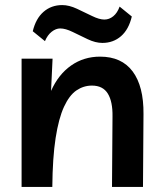

<svg xmlns="http://www.w3.org/2000/svg" viewBox="-20 -736 643 756"><path d="M65 0V-505H187L181 -378Q210 -443 260 -478Q310 -513 374 -513Q459 -513 502.5 -454.5Q546 -396 545 -287L543 0H421L423 -277Q424 -336 404.5 -367.5Q385 -399 342 -399Q309 -399 281 -380Q253 -361 232 -315.5Q211 -270 199 -192.5Q187 -115 186 0ZM383 -567Q356 -567 325.5 -581.5Q295 -596 266.5 -610Q238 -624 217 -624Q200 -624 183.5 -611Q167 -598 157 -574L109 -613Q121 -663 151.5 -689.5Q182 -716 225 -716Q252 -716 283 -701.5Q314 -687 342.5 -673Q371 -659 391 -659Q410 -659 426 -672Q442 -685 451 -710L499 -671Q487 -620 456.5 -593.5Q426 -567 383 -567Z"/></svg>

Font: Livvic SemiBold
Style: Regular
Weight: 600
Designer: Jacques Le Bailly, Baron von Fonthausen
Version: Version 1.001; ttfautohint (v1.8.2)